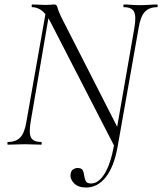

<svg xmlns="http://www.w3.org/2000/svg" viewBox="-20 -645 723 856"><path d="M364 191Q328 191 309.5 171.5Q291 152 295 130Q297 116 306.5 110Q316 104 326 104Q344 104 349 114.5Q354 125 355.5 138.5Q357 152 362.5 162.5Q368 173 386 173Q419 173 446 130Q473 87 489 0L504 11Q488 99 451.5 145Q415 191 364 191ZM492 11 207 -543Q186 -584 165.5 -598.5Q145 -613 124 -613Q121 -613 121 -619Q121 -625 124 -625Q138 -625 154.5 -624Q171 -623 184 -623Q196 -623 206.5 -624Q217 -625 222 -625Q233 -625 235.5 -613.5Q238 -602 251 -573L510 -65L504 11Q503 14 498.5 14.5Q494 15 492 11ZM15 0Q13 0 13 -6Q13 -12 15 -12Q51 -12 70.5 -32.5Q90 -53 98 -104L186 -602L202 -600L117 -104Q108 -53 118 -32.5Q128 -12 164 -12Q166 -12 166 -6Q166 0 164 0Q148 0 130.5 -1Q113 -2 90 -2Q70 -2 51 -1Q32 0 15 0ZM504 11 492 -20 579 -520Q588 -571 578 -592Q568 -613 532 -613Q530 -613 530 -619Q530 -625 532 -625Q548 -625 565.5 -623.5Q583 -622 606 -622Q626 -622 645 -623.5Q664 -625 681 -625Q683 -625 683 -619Q683 -613 681 -613Q645 -613 625.5 -592Q606 -571 598 -520Z"/></svg>

Font: Cormorant Light
Style: Italic
Weight: 300
Italic angle: -10°
Designer: Christian Thalmann (Catharsis Fonts)
Foundry: Catharsis Fonts
Version: Version 4.000